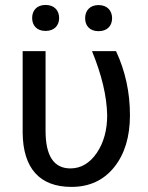

<svg xmlns="http://www.w3.org/2000/svg" viewBox="-20 -731 585 761"><path d="M107.4 -659.7C107.4 -630.4 125.5 -608.4 160.6 -608.4C195.8 -608.4 214.4 -630.4 214.4 -659.7C214.4 -689 195.8 -711.4 160.6 -711.4C125.5 -711.4 107.4 -689 107.4 -659.7ZM317.4 -658.7C317.4 -629.4 335.4 -607.4 370.6 -607.4C405.8 -607.4 424.3 -629.4 424.3 -658.7C424.3 -688 405.8 -710.9 370.6 -710.9C335.4 -710.9 317.4 -688 317.4 -658.7ZM69.8 -528.3V-204.6C71.3 -64.5 136.7 9.8 263.2 9.8C334 9.8 390.6 -16.1 432.6 -68.4C474.1 -120.1 495.1 -189 495.1 -274.4C495.1 -365.2 476.6 -449.7 439.9 -528.3H344.7C383.3 -434.1 403.3 -349.6 404.8 -274.4C404.8 -215.3 391.1 -165 363.3 -124.5C335.4 -84 300.8 -63.5 258.8 -63.5C193.4 -63.5 160.6 -113.3 160.6 -212.4V-528.3Z"/></svg>

Font: Roboto
Style: Regular
Weight: 400
Designer: Google
Version: Version 2.137; 2017